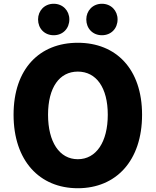

<svg xmlns="http://www.w3.org/2000/svg" viewBox="-20 -985 826 1019"><path d="M393 14C596 14 734 -132 734 -376C734 -619 596 -758 393 -758C190 -758 52 -620 52 -376C52 -132 190 14 393 14ZM393 -140C295 -140 235 -232 235 -376C235 -520 295 -605 393 -605C491 -605 552 -520 552 -376C552 -232 491 -140 393 -140ZM265 -798C314 -798 348 -834 348 -882C348 -928 314 -965 265 -965C216 -965 182 -928 182 -882C182 -834 216 -798 265 -798ZM521 -798C570 -798 604 -834 604 -882C604 -928 570 -965 521 -965C472 -965 438 -928 438 -882C438 -834 472 -798 521 -798Z"/></svg>

Font: Noto Sans TC Black
Style: Regular
Weight: 900
Designer: Ryoko NISHIZUKA 西塚涼子 (kana, bopomofo & ideographs); Paul D. Hunt (Latin, Greek & Cyrillic); Sandoll Communications 산돌커뮤니
Foundry: Adobe
Version: Version 2.004;hotconv 1.0.118;makeotfexe 2.5.65603